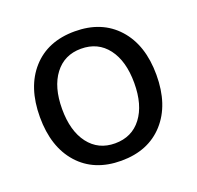

<svg xmlns="http://www.w3.org/2000/svg" viewBox="-100 -628 766 748"><g transform="rotate(-20 282.5 -254.0)"><path d="M282 -522Q394 -522 459 -450Q524 -378 524 -254Q524 -130 459 -58Q394 14 282 14Q170 14 105.5 -58Q41 -130 41 -254Q41 -378 105.5 -450Q170 -522 282 -522ZM282 -58Q352 -58 392 -110.5Q432 -163 432 -254Q432 -345 392 -397.5Q352 -450 282 -450Q213 -450 173 -397.5Q133 -345 133 -254Q133 -163 173 -110.5Q213 -58 282 -58Z"/></g></svg>

Font: CST
Style: Regular
Weight: 400
Version: Version 1.00